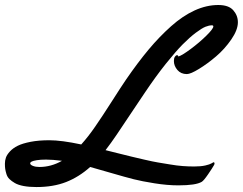

<svg xmlns="http://www.w3.org/2000/svg" viewBox="-93 -735 980 775"><path d="M867.2 -645Q867.2 -614.3 840.6 -575.7Q814 -537.1 779.1 -507.3Q744.1 -477.5 710.2 -456.8Q676.3 -436 661.1 -436Q637.2 -436 623 -452.6Q608.9 -469.2 608.9 -488.8Q608.9 -500 613 -506.1Q617.2 -512.2 621.6 -512.2Q626 -512.2 627 -506.8Q642.6 -511.7 677 -537.4Q711.4 -563 739.7 -590.8Q768.1 -618.7 768.1 -628.4Q768.1 -632.8 762.2 -632.8Q751 -632.8 736.3 -627Q721.7 -621.1 697.3 -602.8Q672.9 -584.5 644.5 -555.9Q616.2 -527.3 576.2 -477.3Q536.1 -427.2 492.2 -361.8Q472.7 -333.5 437 -279.5Q401.4 -225.6 377.9 -191.2Q354.5 -156.7 333 -128.9Q342.3 -126.5 383.8 -116.2Q425.3 -106 439.2 -102.5Q453.1 -99.1 489 -90.8Q524.9 -82.5 544.4 -79.3Q564 -76.2 592.8 -71.3Q621.6 -66.4 645 -64.7Q668.5 -63 690.9 -63Q717.8 -63 735.8 -67.1Q753.9 -71.3 761 -75.7Q768.1 -80.1 768.6 -80.1Q772.9 -80.1 772.9 -75.2Q772.9 -72.3 771 -68.8Q764.2 -56.6 746.8 -31.2Q729.5 -5.9 721.2 -1Q697.3 13.2 627 13.2Q582.5 13.2 530.5 4.9Q478.5 -3.4 446.8 -11.5Q415 -19.5 352.8 -37.6Q290.5 -55.7 271 -61Q225.6 -20.5 173.8 -0.2Q122.1 20 54.2 20Q24.9 20 2.7 15.9Q-19.5 11.7 -33 3.9Q-46.4 -3.9 -54.9 -12.2Q-63.5 -20.5 -67.1 -32.7Q-70.8 -44.9 -72 -53.5Q-73.2 -62 -73.2 -74.2Q-73.2 -86.9 -69.1 -98.9Q-64.9 -110.8 -52.7 -124Q-40.5 -137.2 -21.2 -146.7Q-2 -156.2 30.8 -162.6Q63.5 -168.9 106 -168.9Q155.3 -168.9 234.9 -151.9Q262.7 -182.6 291.5 -224.4Q320.3 -266.1 357.7 -324.7Q395 -383.3 416 -414.1Q463.4 -482.9 506.8 -534.9Q550.3 -586.9 597.4 -628.9Q644.5 -670.9 692.6 -692.9Q740.7 -714.8 788.1 -714.8Q830.1 -714.8 848.6 -693.6Q867.2 -672.4 867.2 -645ZM157.2 -85.9Q119.6 -90.8 92.8 -90.8Q70.8 -90.8 55.7 -88.4Q40.5 -85.9 34.7 -82.8Q28.8 -79.6 28.8 -75.7Q28.8 -69.8 39.8 -65.4Q50.8 -61 65.9 -61Q113.3 -61 157.2 -85.9Z"/></svg>

Font: Yellowtail
Style: Regular
Weight: 400
Designer: Astigmatic (AOETI)
Foundry: Astigmatic (AOETI)
Version: Version 1.000